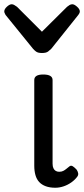

<svg xmlns="http://www.w3.org/2000/svg" viewBox="-67 -865 395 902"><path d="M193 17Q167 17 148 10Q129 3 117 -10Q105 -23 99.5 -42.5Q94 -62 94 -86V-489Q94 -502 104.5 -508.5Q115 -515 136 -515Q158 -515 169 -508.5Q180 -502 180 -489V-96Q180 -83 184 -74.5Q188 -66 195 -62Q202 -58 211 -58Q222 -58 230 -62Q238 -66 245 -72Q252 -78 260 -84Q267 -89 275.5 -83.5Q284 -78 293 -68Q298 -61 300 -52Q302 -43 296 -35Q285 -20 268 -8Q251 4 231.5 10.5Q212 17 193 17ZM273 -845Q282 -845 295 -833.5Q308 -822 308 -811Q308 -809 307 -805.5Q306 -802 301 -795L174 -636Q168 -630 159 -623Q150 -616 130 -616Q111 -616 102 -623Q93 -630 88 -636L-41 -795Q-45 -802 -46 -805.5Q-47 -809 -47 -811Q-47 -822 -34.5 -833.5Q-22 -845 -12 -845Q-6 -845 0 -841.5Q6 -838 13 -833L130 -716L248 -833Q254 -838 260 -841.5Q266 -845 273 -845Z"/></svg>

Font: Playwrite ES Deco
Style: Regular
Weight: 400
Designer: Veronika Burian, José Scaglione
Foundry: TypeTogether
Version: Version 1.002